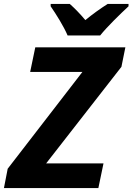

<svg xmlns="http://www.w3.org/2000/svg" viewBox="-50 -954 672 974"><path d="M293 -774H458C493 -818 562 -885 602 -922V-934H496C457 -909 422 -884 383 -852C360 -880 327 -914 304 -934H207V-922C234 -883 273 -821 293 -774ZM-30 0H449L475 -125H184L566 -615L586 -714H129L103 -589H368L-11 -98Z"/></svg>

Font: Noto Sans
Style: Bold Italic
Weight: 700
Italic angle: -12°
Designer: Monotype Design Team
Foundry: Monotype Imaging Inc.
Version: Version 2.013